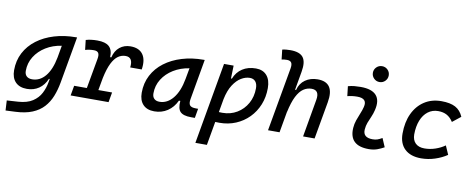

<svg xmlns="http://www.w3.org/2000/svg" viewBox="-77 -1116 4256 1723"><g transform="rotate(10 2051.0 -254.5)"><path d="M26.9 234.4 22 143.6 124.5 137.2Q206.1 131.8 255.1 99.6Q304.2 67.4 329.1 19Q354 -29.3 362.8 -82.5L368.2 -112.8H361.3Q336.4 -53.7 289.8 -21.7Q243.2 10.3 180.7 10.3Q113.3 10.3 76.4 -27.8Q39.6 -65.9 39.6 -135.3Q39.6 -223.1 76.9 -294.7Q114.3 -366.2 181.6 -417Q249 -467.8 339.6 -495.1Q430.2 -522.5 536.1 -522.5H545.4L470.2 -98.1Q458 -29.3 434.8 28.8Q411.6 86.9 371.6 130.9Q331.5 174.8 268.8 200.7Q206.1 226.6 114.7 230.5ZM423.3 -425.3Q343.3 -413.6 280.3 -374.8Q217.3 -335.9 180.7 -277.3Q144 -218.8 144 -147.5Q144 -116.2 161.9 -99.4Q179.7 -82.5 212.4 -82.5Q282.7 -82.5 332.5 -142.3Q382.3 -202.1 403.8 -314.5Z M578.6 0 594.7 -90.8H710.4L759.3 -364.7Q766.1 -402.3 755.4 -419.2Q744.6 -436 714.8 -436Q673.8 -436 635.7 -424.8L625.5 -513.7Q668.5 -527.3 730.5 -527.3Q804.2 -527.3 837.6 -496.8Q871.1 -466.3 868.2 -399.9H878.9Q893.1 -460.9 934.1 -494.1Q975.1 -527.3 1032.7 -527.3Q1110.8 -527.3 1145.8 -478.3Q1180.7 -429.2 1166.5 -340.3H1061.5Q1073.7 -434.6 1003.4 -434.6Q966.8 -434.6 935.5 -412.8Q904.3 -391.1 879.2 -340.8Q854 -290.5 835.9 -204.6L815.4 -90.8H940.4L924.3 0Z M1341.3 10.3Q1274.9 10.3 1238.8 -27.8Q1202.6 -65.9 1202.6 -135.3Q1202.6 -223.1 1240 -294.7Q1277.3 -366.2 1344.7 -417Q1412.1 -467.8 1502.4 -495.1Q1592.8 -522.5 1698.7 -522.5H1708.5L1644 -154.8Q1637.2 -115.7 1650.1 -98.1Q1663.1 -80.6 1706.1 -80.6H1726.1L1711.4 4.9H1676.8Q1605 4.9 1577.6 -23.9Q1550.3 -52.7 1556.6 -122.6H1543.9Q1514.2 -59.1 1461.7 -24.4Q1409.2 10.3 1341.3 10.3ZM1373 -82.5Q1443.4 -82.5 1495.6 -146Q1547.9 -209.5 1568.8 -325.7L1586.9 -425.3Q1506.8 -413.1 1443.6 -374.3Q1380.4 -335.4 1343.8 -277.1Q1307.1 -218.8 1307.1 -147.5Q1307.1 -116.2 1324.5 -99.4Q1341.8 -82.5 1373 -82.5Z M1859.9 224.6H1754.9L1885.3 -517.6H1972.7L1969.2 -399.9H1977.5Q2001.5 -460.9 2052.5 -494.1Q2103.5 -527.3 2175.3 -527.3Q2239.3 -527.3 2274.7 -486.6Q2310.1 -445.8 2310.1 -371.1Q2310.1 -289.6 2282 -220.2Q2253.9 -150.9 2203.1 -99.1Q2152.3 -47.4 2084.2 -18.8Q2016.1 9.8 1936 9.8Q1917.5 9.8 1897.9 8.8ZM1914.6 -84Q1930.2 -83 1946.8 -83Q2020.5 -83 2079.1 -118.2Q2137.7 -153.3 2171.6 -214.1Q2205.6 -274.9 2205.6 -351.6Q2205.6 -391.1 2187.5 -412.8Q2169.4 -434.6 2136.2 -434.6Q2097.2 -434.6 2057.4 -410.9Q2017.6 -387.2 1985.1 -336.7Q1952.6 -286.1 1936 -206.1Z M2696.8 0 2756.8 -344.2Q2772.5 -434.6 2698.7 -434.6Q2658.7 -434.6 2624.5 -411.6Q2590.3 -388.7 2563.2 -335.2Q2536.1 -281.7 2516.6 -190.4L2517.6 -199.7L2482.4 0H2377.4L2480 -579.6Q2486.8 -617.2 2476.1 -634.3Q2465.3 -651.4 2435.5 -651.4Q2423.3 -651.4 2411.4 -650.1Q2399.4 -648.9 2387.2 -646L2377 -734.9Q2395.5 -739.3 2414.1 -741Q2432.6 -742.7 2451.2 -742.7Q2536.1 -742.7 2567.6 -701.7Q2599.1 -660.6 2583 -569.8L2553.2 -399.9H2562.5Q2578.1 -460.9 2625.2 -494.1Q2672.4 -527.3 2737.8 -527.3Q2895 -527.3 2861.8 -340.3L2801.8 0Z M3401.4 -109.9 3435.1 -31.2Q3405.3 -14.2 3372.1 -2.2Q3338.9 9.8 3295.9 9.8Q3116.2 9.8 3126.5 -153.3Q3128.9 -189.9 3140.9 -224.6Q3152.8 -259.3 3166.7 -292Q3180.7 -324.7 3188 -355Q3209 -436 3114.3 -436Q3067.9 -436 3024.9 -424.8L3014.6 -513.7Q3043.5 -522 3072.3 -524.7Q3101.1 -527.3 3129.9 -527.3Q3231 -527.3 3272 -481.2Q3313 -435.1 3291 -345.2Q3282.7 -310.5 3269.3 -280.5Q3255.9 -250.5 3244.6 -221.2Q3233.4 -191.9 3231 -157.7Q3225.6 -83 3314.9 -83Q3339.4 -83 3357.7 -89.1Q3376 -95.2 3401.4 -109.9ZM3286.6 -599.6Q3256.8 -599.6 3235.6 -620.8Q3214.4 -642.1 3214.4 -671.9Q3214.4 -702.1 3235.6 -723.1Q3256.8 -744.1 3286.6 -744.1Q3316.9 -744.1 3337.9 -723.1Q3358.9 -702.1 3358.9 -671.9Q3358.9 -642.1 3337.9 -620.8Q3316.9 -599.6 3286.6 -599.6Z M3787.1 -83Q3837.9 -83 3886.5 -99.6Q3935.1 -116.2 3972.7 -143.1L4007.8 -63Q3960 -30.3 3898.4 -10.3Q3836.9 9.8 3772.9 9.8Q3676.8 9.8 3624 -40Q3571.3 -89.8 3571.3 -180.2Q3571.3 -285.2 3607.9 -363Q3644.5 -440.9 3710.7 -484.1Q3776.9 -527.3 3865.7 -527.3Q3945.8 -527.3 3993.2 -502Q4040.5 -476.6 4064.9 -419.9L3989.3 -359.9Q3963.9 -398.9 3931.2 -416.7Q3898.4 -434.6 3852.1 -434.6Q3799.3 -434.6 3759.5 -404.3Q3719.7 -374 3698 -319.3Q3676.3 -264.6 3675.8 -190.9Q3676.3 -139.6 3705.3 -111.3Q3734.4 -83 3787.1 -83Z"/></g></svg>

Font: Cascadia Mono
Style: Italic
Weight: 400
Italic angle: -10°
Monospace: yes
Designer: Aaron Bell
Foundry: Saja Typeworks
Version: Version 2404.023; ttfautohint (v1.8.4)